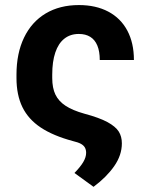

<svg xmlns="http://www.w3.org/2000/svg" viewBox="-20 -557 591 755"><path d="M506.6 -321H372.3Q372.3 -355.1 362.7 -378Q353.2 -400.8 334.9 -412.1Q316.6 -423.5 290 -423.5Q256.4 -423.5 233 -404.9Q209.5 -386.3 197.5 -350.6Q185.4 -315 185.4 -263.3V-250.4Q185.4 -210.9 198 -184.9Q210.5 -159 237.8 -141.1Q265 -123.1 311.3 -110.1Q370.4 -94.3 402.5 -76.9Q434.5 -59.4 446.9 -39.8Q459.2 -20.2 459.2 6.6Q459.2 53.3 429 96.5Q398.8 139.7 347.8 177.7L272.8 123.2Q296.3 99.1 307.5 80.1Q318.7 61 318.7 44Q318.7 32.3 314 23.5Q309.2 14.7 298 8.5Q286.7 2.4 266.9 -2.2Q189.1 -23.1 140.3 -55.5Q91.5 -87.9 68.1 -135.8Q44.8 -183.7 44.8 -250.4V-263.3Q44.8 -347.2 74.5 -409Q104.2 -470.8 159.5 -504Q214.9 -537.1 290.4 -537.1Q357 -537.1 405.8 -511.3Q454.6 -485.5 480.6 -436.8Q506.6 -388.1 506.6 -321Z"/></svg>

Font: Pretendard GOV Variable
Style: Regular
Weight: 400
Designer: Base glyphs from Inter by Rasmus Andersson; Hangul glyphs from Noto Sans CJK(Source Han Sans) by Jang Soo-young and Kang
Foundry: Kil Hyung-jin
Version: Version 1.307;Glyphs 3.2 (3192)